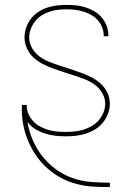

<svg xmlns="http://www.w3.org/2000/svg" viewBox="-20 -548 540 783"><path d="M427 215Q393 215 359.5 213Q326 211 293 202.5Q260 194 230 178Q200 162 174.5 139.5Q149 117 129.5 89.5Q110 62 96.5 31Q83 0 76 -33.5Q69 -67 69 -101Q69 -105 69.5 -110Q70 -115 70 -120H89V-117Q89 -99 96.5 -82.5Q104 -66 116 -53Q128 -40 144.5 -31.5Q161 -23 178 -18Q195 -13 213 -11.5Q231 -10 249 -10Q267 -10 285.5 -12Q304 -14 321.5 -19.5Q339 -25 355 -34.5Q371 -44 383 -58Q395 -72 402 -89.5Q409 -107 409 -125Q409 -148 397 -168.5Q385 -189 366.5 -202.5Q348 -216 326.5 -224.5Q305 -233 283 -240Q261 -247 239 -254Q217 -261 195.5 -269Q174 -277 153.5 -287.5Q133 -298 116.5 -313.5Q100 -329 90 -350.5Q80 -372 80 -395Q80 -415 86.5 -434.5Q93 -454 105.5 -470.5Q118 -487 135 -498.5Q152 -510 171 -516.5Q190 -523 210.5 -525.5Q231 -528 251 -528Q271 -528 290.5 -526Q310 -524 329 -518Q348 -512 365.5 -501.5Q383 -491 395.5 -476Q408 -461 415 -442Q422 -423 422 -403V-400H403V-403Q403 -420 396.5 -436.5Q390 -453 378.5 -466Q367 -479 351.5 -487.5Q336 -496 319.5 -501Q303 -506 285.5 -508Q268 -510 251 -510Q233 -510 215.5 -508Q198 -506 181 -500Q164 -494 149 -484.5Q134 -475 123 -461Q112 -447 105.5 -430Q99 -413 99 -395Q99 -372 111 -351.5Q123 -331 141.5 -317.5Q160 -304 181.5 -295.5Q203 -287 224.5 -280Q246 -273 268 -266Q290 -259 311.5 -251Q333 -243 353.5 -232.5Q374 -222 391 -206.5Q408 -191 418 -169.5Q428 -148 428 -125Q428 -105 420.5 -85Q413 -65 400 -48.5Q387 -32 369 -21Q351 -10 331 -3.5Q311 3 290.5 5.5Q270 8 249 8Q227 8 205.5 5.5Q184 3 163.5 -3.5Q143 -10 124 -21.5Q105 -33 92 -51Q98 -13 113.5 23Q129 59 152.5 89Q176 119 207.5 142Q239 165 275.5 178Q312 191 350.5 194Q389 197 427 197H428V215Z"/></svg>

Font: Iosevka Thin
Style: Regular
Weight: 100
Monospace: yes
Designer: Belleve Invis
Foundry: Belleve Invis
Version: Version 32.5.0; ttfautohint (v1.8.4)